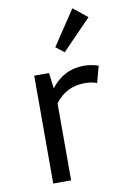

<svg xmlns="http://www.w3.org/2000/svg" viewBox="-85 -795 547 845"><g transform="rotate(-10 188.5 -372.5)"><path d="M233 -560 196 -589 300 -745 363 -694ZM83 0V-482H149L158 -412Q215 -487 306 -487Q337 -487 370 -476L350 -402Q326 -411 297 -411Q212 -411 163 -344V0Z"/></g></svg>

Font: Cantarell
Style: Regular
Weight: 400
Designer: Dave Crossland, Nikolaus Waxweiler, Florian Fecher, Jacques Le Bailly, Eben Sorkin, Alexei Vanyashin, Alexios Zavras, Em
Version: Version 0.303